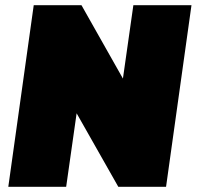

<svg xmlns="http://www.w3.org/2000/svg" viewBox="-20 -720 758 740"><path d="M718 -700 620 0H436L161 -485H304L235 0H12L110 -700H294L568 -215H425L494 -700Z"/></svg>

Font: Pathway Extreme Condensed Black
Style: Italic
Weight: 900
Width: 3
Italic angle: -8°
Version: Version 1.001;gftools[0.9.26]